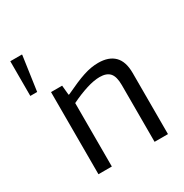

<svg xmlns="http://www.w3.org/2000/svg" viewBox="-184 -951 1046 1093"><g transform="rotate(-30 339.0 -404.0)"><path d="M113 -808V-804L81 -580H36V-808ZM149 -540H222L228 -477H233Q273 -496 305.5 -510Q338 -524 365.5 -533Q393 -542 417 -546Q441 -550 464 -550Q533 -550 569.5 -513.5Q606 -477 606 -402V0H518V-373Q518 -429 497 -452.5Q476 -476 431 -476Q393 -476 342.5 -460Q292 -444 237 -417V0H149Z"/></g></svg>

Font: Encode Sans Normal
Style: Regular
Weight: 400
Designer: Pablo Impallari, Andres Torresi
Foundry: Pablo Impallari, Andres Torresi
Version: Version 1.000; ttfautohint (v1.00) -l 8 -r 50 -G 200 -x 14 -